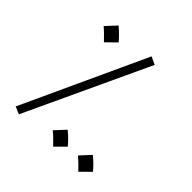

<svg xmlns="http://www.w3.org/2000/svg" viewBox="-184 -837 1003 1003"><g transform="rotate(45 317.5 -335.0)"><path d="M100 17 419 -667 376 -687 59 0ZM148 -563 203 -617C186 -637 164 -660 140 -679L87 -622C111 -602 124 -587 148 -563ZM346 10 400 -44C384 -64 361 -87 337 -106L284 -49C309 -29 322 -14 346 10ZM532 10 586 -44C570 -64 547 -87 523 -106L470 -49C494 -29 508 -14 532 10Z"/></g></svg>

Font: Noto Sans Arabic Cond Light
Style: Regular
Weight: 300
Width: 3
Designer: Monotype Design Team, Nadine Chahine, Nizar Qandah and Khaled Hosny
Foundry: Monotype Imaging Inc.
Version: Version 2.012